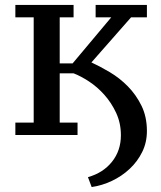

<svg xmlns="http://www.w3.org/2000/svg" viewBox="-20 -545 649 775"><path d="M349 -293Q384 -277 423.5 -253.5Q463 -230 496 -196.5Q529 -163 551 -118.5Q573 -74 573 -16Q573 30 554 68.5Q535 107 503.5 136.5Q472 166 432 185Q392 204 350 210L335 170Q396 153 432 108Q468 63 468 1Q468 -48 449 -89Q430 -130 401.5 -162Q373 -194 339.5 -216Q306 -238 277 -249H221V-50H293V0H42V-50H116V-475H42V-525H277V-475H221V-289H273L429 -475H366V-525H573V-475H509Z"/></svg>

Font: PT Serif Caption
Style: Regular
Weight: 400
Designer: A.Korolkova, O.Umpeleva, V.Yefimov
Foundry: ParaType Ltd
Version: Version 1.000W OFL